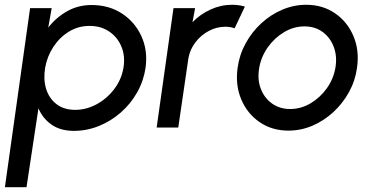

<svg xmlns="http://www.w3.org/2000/svg" viewBox="-66 -534 1580 804"><path d="M45 250H-45.5L60 -500H150.5L136 -418.5Q168.5 -460.5 214.8 -486.8Q261 -513 317.5 -513Q390 -513 444.5 -477.5Q499 -442 526.2 -382.2Q553.5 -322.5 543.5 -250Q535.5 -195.5 508.5 -147.5Q481.5 -99.5 440.2 -63.2Q399 -27 348.5 -6.5Q298 14 243.5 14Q187 14 149.8 -12.2Q112.5 -38.5 95 -80.5ZM309 -425.5Q262 -425.5 223 -401.8Q184 -378 157.8 -338.2Q131.5 -298.5 123 -250Q115 -201.5 127.2 -161.8Q139.5 -122 170.5 -98Q201.5 -74 249 -74Q295.5 -74 338.8 -97.5Q382 -121 412.2 -160.8Q442.5 -200.5 451 -250Q459 -298 442.8 -338Q426.5 -378 391.5 -401.8Q356.5 -425.5 309 -425.5Z M590 0 660.5 -500H751L740 -441Q772.5 -474.5 815.8 -494.2Q859 -514 905 -514Q934 -514 959.5 -506.5L916.5 -415.5Q899 -422 877.5 -422Q841.5 -422 808.5 -404.5Q775.5 -387 752.5 -357Q729.5 -327 723 -290.5L680.5 0Z M1142 13Q1073 13 1021.2 -22.5Q969.5 -58 944.2 -117.8Q919 -177.5 929 -250Q936.5 -305 962.8 -352.8Q989 -400.5 1028.5 -436.8Q1068 -473 1116.2 -493.5Q1164.5 -514 1216 -514Q1285 -514 1336.8 -478.5Q1388.5 -443 1414 -383Q1439.5 -323 1429 -250Q1421.5 -195.5 1395.2 -148Q1369 -100.5 1329.5 -64.2Q1290 -28 1242 -7.5Q1194 13 1142 13ZM1149 -77.5Q1194 -77.5 1234.2 -101.2Q1274.5 -125 1302.5 -164.2Q1330.5 -203.5 1338.5 -250Q1346.5 -297 1332 -336.5Q1317.5 -376 1285.5 -399.8Q1253.5 -423.5 1209 -423.5Q1164 -423.5 1123.8 -399.5Q1083.5 -375.5 1055.5 -336Q1027.5 -296.5 1019.5 -250Q1011 -201.5 1026 -162.5Q1041 -123.5 1073.2 -100.5Q1105.5 -77.5 1149 -77.5Z"/></svg>

Font: Urbanist Medium
Style: Italic
Weight: 500
Italic angle: -8°
Designer: Corey Hu
Foundry: Corey Hu
Version: Version 1.330; ttfautohint (v1.8.4.7-5d5b)